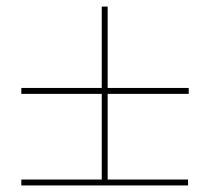

<svg xmlns="http://www.w3.org/2000/svg" viewBox="-20 -629 640 585"><path d="M45 -64V-82H290V-343H45V-361H290V-609H308V-361H555V-343H308V-82H553V-64Z"/></svg>

Font: Grandiflora One
Style: Regular
Weight: 400
Designer: Haesung Cho
Foundry: JAMO
Version: Version 1.000; ttfautohint (v1.8.4.7-5d5b);gftools[0.9.28]